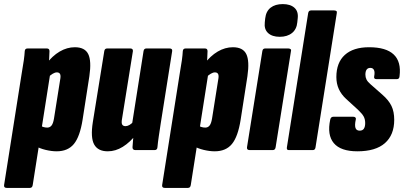

<svg xmlns="http://www.w3.org/2000/svg" viewBox="-49 -734 1976 939"><path d="M228 6Q203 6 174 -1Q145 -8 125 -20L142 -123Q153 -116 162.5 -113Q172 -110 182 -110Q195 -110 203 -120Q211 -130 215 -154L245 -343Q249 -363 245 -371.5Q241 -380 229 -380Q220 -380 209 -373.5Q198 -367 188 -357L174 -418Q207 -461 243 -482Q279 -503 317 -503Q366 -503 382.5 -469.5Q399 -436 388 -361L355 -149Q342 -66 312.5 -30Q283 6 228 6ZM-16 185Q-31 185 -29 171L56 -368Q64 -414 67.5 -439.5Q71 -465 72 -484Q73 -497 86 -497H180Q193 -497 193 -484Q193 -470 191.5 -448Q190 -426 187 -403L196 -370L111 171Q109 185 97 185Z M478 6Q430 6 411.5 -27.5Q393 -61 405 -137L461 -484Q463 -497 475 -497H588Q602 -497 601 -484L548 -154Q544 -133 548.5 -125Q553 -117 565 -117Q574 -117 584.5 -123Q595 -129 605 -141L619 -79Q587 -38 551.5 -16Q516 6 478 6ZM613 0Q599 0 599 -14Q600 -29 602 -52.5Q604 -76 606 -94L597 -128L653 -484Q655 -497 667 -497H780Q795 -497 793 -484L737 -130Q732 -97 727.5 -67Q723 -37 721 -14Q720 0 707 0Z M1001 6Q976 6 947 -1Q918 -8 898 -20L915 -123Q926 -116 935.5 -113Q945 -110 955 -110Q968 -110 976 -120Q984 -130 988 -154L1018 -343Q1022 -363 1018 -371.5Q1014 -380 1002 -380Q993 -380 982 -373.5Q971 -367 961 -357L947 -418Q980 -461 1016 -482Q1052 -503 1090 -503Q1139 -503 1155.5 -469.5Q1172 -436 1161 -361L1128 -149Q1115 -66 1085.5 -30Q1056 6 1001 6ZM757 185Q742 185 744 171L829 -368Q837 -414 840.5 -439.5Q844 -465 845 -484Q846 -497 859 -497H953Q966 -497 966 -484Q966 -470 964.5 -448Q963 -426 960 -403L969 -370L884 171Q882 185 870 185Z M1172 0Q1157 0 1159 -14L1234 -484Q1236 -497 1248 -497H1361Q1367 -497 1371.5 -494Q1376 -491 1374 -484L1299 -14Q1297 0 1285 0ZM1319 -554Q1282 -554 1262 -572.5Q1242 -591 1246 -625L1248 -644Q1252 -679 1274.5 -696.5Q1297 -714 1334 -714Q1371 -714 1391 -696Q1411 -678 1407 -644L1405 -625Q1402 -591 1379 -572.5Q1356 -554 1319 -554Z M1363 0Q1352 0 1354 -13L1458 -669Q1460 -683 1472 -683H1585Q1592 -683 1596 -680Q1600 -677 1598 -669L1494 -13Q1492 0 1481 0Z M1699 6Q1617 6 1583.5 -34Q1550 -74 1566 -149Q1569 -163 1581 -163H1679Q1686 -163 1689.5 -159Q1693 -155 1691 -149Q1685 -122 1689.5 -108.5Q1694 -95 1710 -95Q1724 -95 1730.5 -104.5Q1737 -114 1737 -132Q1737 -151 1729.5 -164.5Q1722 -178 1702 -197L1644 -250Q1620 -272 1608 -298.5Q1596 -325 1596 -357Q1596 -428 1637.5 -465.5Q1679 -503 1756 -503Q1839 -503 1876.5 -467.5Q1914 -432 1905 -361Q1904 -347 1892 -347H1792Q1778 -347 1781 -361Q1785 -381 1780 -391.5Q1775 -402 1762 -402Q1750 -402 1744 -393.5Q1738 -385 1738 -369Q1738 -356 1743.5 -345Q1749 -334 1763 -322L1821 -271Q1852 -244 1865.5 -216Q1879 -188 1879 -148Q1879 -74 1833.5 -34Q1788 6 1699 6Z"/></svg>

Font: Sofia Sans Extra Condensed Black
Style: Italic
Weight: 900
Italic angle: -9°
Version: Version 4.100